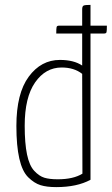

<svg xmlns="http://www.w3.org/2000/svg" viewBox="-20 -755 457 785"><path d="M350 -650H417Q417 -629 415.5 -623.5Q414 -618 406 -618H350V-20Q295 10 210 10Q171 10 145.5 2Q120 -6 95.5 -30Q71 -54 59 -106.5Q47 -159 47 -240Q47 -373 97.5 -441.5Q148 -510 225 -510Q282 -510 316 -487V-618H210Q210 -639 211.5 -644.5Q213 -650 221 -650H316V-717Q316 -730 322.5 -732.5Q329 -735 350 -735ZM216 -22Q280 -22 317 -45L316 -453Q283 -479 232 -479Q166 -479 123.5 -418Q81 -357 81 -241Q81 -169 90.5 -123.5Q100 -78 120 -56.5Q140 -35 161 -28.5Q182 -22 216 -22Z"/></svg>

Font: Yanone Kaffeesatz Thin
Style: Regular
Weight: 250
Designer: Yanone (Cyrillic: Daniel Pouzeot)
Foundry: Yanone
Version: Version 1.003;PS 001.003;hotconv 1.0.88;makeotf.lib2.5.64775